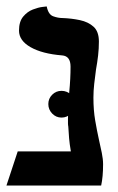

<svg xmlns="http://www.w3.org/2000/svg" viewBox="-30 -576 367 596"><path d="M120 -253Q120 -270 132 -282Q144 -294 161 -294Q178 -294 190.5 -282Q203 -270 203 -253Q203 -236 190.5 -223.5Q178 -211 161 -211Q144 -211 132 -223.5Q120 -236 120 -253ZM260 -273Q260 -234 265.5 -202Q271 -170 277 -143Q282 -121 286 -101.5Q290 -82 290 -66Q290 -27 284 0H-10L25 -106H190Q186 -129 184.5 -146.5Q183 -164 182 -183Q181 -188 181 -193.5Q181 -199 181 -205Q181 -225 182.5 -247Q184 -269 185 -291Q187 -311 188 -331Q189 -351 189 -369Q189 -402 163 -404Q101 -409 65 -429.5Q29 -450 29 -481Q29 -509 42 -524.5Q55 -540 72 -546.5Q89 -553 102 -554.5Q115 -556 115 -556Q120 -531 135 -525.5Q150 -520 164 -520Q192 -519 218 -513.5Q244 -508 260.5 -493Q277 -478 277 -447Q277 -425 274.5 -403.5Q272 -382 268 -360Q265 -338 262.5 -316Q260 -294 260 -273Z"/></svg>

Font: Libertinus Serif SemiBold
Style: Regular
Weight: 600
Designer: Philipp H. Poll, Khaled Hosny
Foundry: Caleb Maclennan
Version: Version 7.051;RELEASE